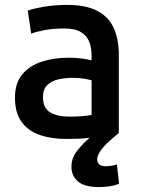

<svg xmlns="http://www.w3.org/2000/svg" viewBox="-20 -555 575 782"><path d="M385 207Q324 207 297.5 184Q271 161 271 124Q271 88 295 58Q319 28 345 6Q325 9 300.5 10Q276 11 252 11Q189 11 141.5 -5.5Q94 -22 67.5 -59Q41 -96 41 -157Q41 -217 71 -252.5Q101 -288 150.5 -304Q200 -320 260 -320Q289 -320 315 -316.5Q341 -313 353 -309V-330Q353 -360 343.5 -384.5Q334 -409 310 -424Q286 -439 241 -439Q197 -439 162.5 -432.5Q128 -426 107 -418L93 -512Q115 -520 158.5 -527.5Q202 -535 253 -535Q332 -535 378.5 -509.5Q425 -484 444.5 -438Q464 -392 464 -331V-13Q445 2 424.5 20.5Q404 39 390 58.5Q376 78 376 94Q376 122 411 122Q420 122 431.5 120.5Q443 119 456 115L465 193Q450 200 427.5 203.5Q405 207 385 207ZM262 -80Q320 -80 353 -87V-228Q343 -231 322.5 -234.5Q302 -238 276 -238Q246 -238 218.5 -232Q191 -226 173 -209Q155 -192 155 -160Q155 -115 184 -97.5Q213 -80 262 -80Z"/></svg>

Font: Ubuntu Sans SemiBold
Style: Regular
Weight: 600
Designer: Dalton Maag Ltd
Foundry: Dalton Maag Ltd
Version: Version 1.006; ttfautohint (v1.8.4.7-5d5b)